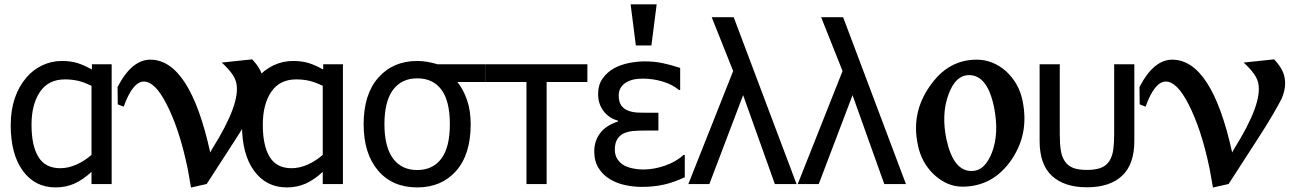

<svg xmlns="http://www.w3.org/2000/svg" viewBox="-20 -838 5870 874"><path d="M488.3 0H396.5V-55.7Q357.4 -19.5 318.6 -2.2Q279.8 15.1 232.9 15.1Q139.2 15.1 84 -60.3Q28.8 -135.7 28.8 -268.6Q28.8 -335.9 47.1 -390.1Q65.4 -444.3 99.6 -484.4Q129.4 -520 171.9 -540.3Q214.4 -560.5 260.7 -560.5Q301.8 -560.5 332.3 -551Q362.8 -541.5 396.5 -522.5H398.4V-545.4H488.3ZM396.5 -132.8V-447.3Q362.3 -463.9 335 -470.2Q307.6 -476.6 275.9 -476.6Q200.2 -476.6 161.9 -419.7Q123.5 -362.8 123.5 -270.5Q123.5 -174.3 155 -123.3Q186.5 -72.3 254.4 -72.3Q290.5 -72.3 327.4 -88.6Q364.3 -105 396.5 -132.8Z M849.6 15.6 834.5 -69.8V-69.3Q814.9 -164.1 790.3 -237.8Q765.6 -311.5 737.3 -365.7Q710.9 -417 685.3 -441.9Q659.7 -466.8 635.3 -466.8Q584 -466.8 543 -352.5L516.1 -362.8L515.1 -441.9Q548.3 -505.4 585.4 -535.9Q622.6 -566.4 664.1 -566.4Q844.2 -566.4 937 -144L945.8 -160.2Q1011.7 -265.1 1038.8 -339.6Q1065.9 -414.1 1055.7 -460Q1047.9 -500 989.3 -553.2L1127.9 -567.9Q1149.4 -544.9 1160.6 -524.9Q1171.9 -504.9 1174.8 -488.8Q1185.5 -441.9 1161.6 -387.7Q1149.4 -363.3 1123 -317.9Q1096.7 -272.5 1054.7 -207.5L920.9 -0.5Z M1541 0H1449.2V-55.7Q1410.2 -19.5 1371.3 -2.2Q1332.5 15.1 1285.6 15.1Q1191.9 15.1 1136.7 -60.3Q1081.5 -135.7 1081.5 -268.6Q1081.5 -335.9 1099.9 -390.1Q1118.2 -444.3 1152.3 -484.4Q1182.1 -520 1224.6 -540.3Q1267.1 -560.5 1313.5 -560.5Q1354.5 -560.5 1385 -551Q1415.5 -541.5 1449.2 -522.5H1451.2V-545.4H1541ZM1449.2 -132.8V-447.3Q1415 -463.9 1387.7 -470.2Q1360.4 -476.6 1328.6 -476.6Q1252.9 -476.6 1214.6 -419.7Q1176.3 -362.8 1176.3 -270.5Q1176.3 -174.3 1207.8 -123.3Q1239.3 -72.3 1307.1 -72.3Q1343.3 -72.3 1380.1 -88.6Q1417 -105 1449.2 -132.8Z M2190.4 -464.8H2062Q2089.4 -430.7 2106 -382.6Q2122.6 -334.5 2122.6 -272.5Q2122.6 -134.8 2056.2 -59.8Q1989.7 15.1 1879.4 15.1Q1765.6 15.1 1700.4 -62.3Q1635.3 -139.6 1635.3 -272.5Q1635.3 -409.2 1702.4 -484.9Q1769.5 -560.5 1879.4 -560.5Q1902.8 -560.5 1927 -556.2Q1951.2 -551.8 1971.7 -545.4H2190.4ZM2027.8 -272.5Q2027.8 -378.4 1989.3 -429.9Q1950.7 -481.4 1879.4 -481.4Q1808.1 -481.4 1769 -429Q1730 -376.5 1730 -272.5Q1730 -169.9 1768.8 -116.9Q1807.6 -64 1879.4 -64Q1950.2 -64 1989 -116Q2027.8 -168 2027.8 -272.5Z M2653.8 -464.8H2468.3V0H2376.5V-464.8H2190.9V-545.4H2653.8Z M3097.2 -31.2Q3047.4 -7.8 3002 2.4Q2956.5 12.7 2900.4 12.7Q2864.3 12.7 2825.9 4.6Q2787.6 -3.4 2756.3 -22.5Q2724.6 -41.5 2704.8 -72.8Q2685.1 -104 2685.1 -149.4Q2685.1 -195.3 2711.2 -231Q2737.3 -266.6 2793.5 -285.2V-288.6Q2752 -299.8 2727.3 -332.5Q2702.6 -365.2 2702.6 -409.7Q2702.6 -452.1 2723.4 -481Q2744.1 -509.8 2774.9 -526.9Q2804.7 -543.5 2842.5 -551Q2880.4 -558.6 2914.6 -558.6Q2959.5 -558.6 2997.1 -550.5Q3034.7 -542.5 3076.2 -528.8V-428.7H3070.3Q3040.5 -453.6 2996.6 -466.8Q2952.6 -480 2907.7 -480Q2887.2 -480 2870.1 -477.3Q2853 -474.6 2834 -464.8Q2818.4 -457 2807.4 -441.4Q2796.4 -425.8 2796.4 -403.3Q2796.4 -373.5 2808.8 -356.9Q2821.3 -340.3 2842.8 -333Q2862.3 -326.2 2886.7 -325.4Q2911.1 -324.7 2933.6 -324.7H2977.1V-243.7H2912.6Q2885.3 -243.7 2862.5 -241.7Q2839.8 -239.7 2819.8 -231Q2801.3 -222.7 2790 -204.6Q2778.8 -186.5 2778.8 -157.7Q2778.8 -130.4 2791 -112.8Q2803.2 -95.2 2820.3 -85.4Q2837.4 -76.2 2860.4 -71.3Q2883.3 -66.4 2908.2 -66.4Q2956.1 -66.4 3007.1 -84Q3058.1 -101.6 3091.3 -132.8H3097.2ZM2969.2 -818.4 2945.3 -630.9H2874.5L2850.6 -818.4Z M3606 0H3507.3L3362.8 -404.8L3209 0H3113.3L3317.4 -514.6L3219.7 -759.8H3319.8Z M4104 0H4005.4L3860.8 -404.8L3707 0H3611.3L3815.4 -514.6L3717.8 -759.8H3817.9Z M4360.8 11.7Q4291.5 11.7 4231.9 -43Q4174.8 -97.2 4158.7 -175.8Q4126.5 -321.8 4210.9 -443.4Q4253.4 -505.9 4306.9 -536.1Q4360.4 -566.4 4425.8 -566.4Q4499.5 -566.4 4559.6 -513.7Q4617.7 -460 4634.3 -381.8Q4650.4 -304.7 4637.7 -237.3Q4625 -169.9 4583.5 -109.4Q4540.5 -47.9 4484.9 -18.1Q4429.2 11.7 4360.8 11.7ZM4401.9 -59.6Q4434.1 -59.6 4456.8 -81.1Q4479.5 -102.5 4495.6 -144Q4512.7 -189.5 4514.6 -240.5Q4516.6 -291.5 4504.9 -350.6Q4489.3 -424.8 4460.9 -460.4Q4432.6 -496.1 4391.1 -496.1Q4330.1 -496.1 4297.9 -408.7Q4280.8 -362.8 4278.6 -311.3Q4276.4 -259.8 4288.6 -202.6Q4319.8 -59.6 4401.9 -59.6Z M5143.6 -196.3Q5143.6 -89.8 5087.6 -37.6Q5031.7 14.6 4927.7 14.6Q4825.7 14.6 4769 -36.9Q4712.4 -88.4 4712.4 -196.3V-545.4H4804.2V-227.5Q4804.2 -184.1 4808.8 -154.1Q4813.5 -124 4827.1 -104Q4840.8 -83.5 4864.3 -74Q4887.7 -64.5 4928.2 -64.5Q4967.3 -64.5 4991.9 -74.2Q5016.6 -84 5029.8 -105Q5043.9 -127.4 5047.9 -158Q5051.8 -188.5 5051.8 -227.5V-545.4H5143.6Z M5501.5 15.6 5486.3 -69.8V-69.3Q5466.8 -164.1 5442.1 -237.8Q5417.5 -311.5 5389.2 -365.7Q5362.8 -417 5337.2 -441.9Q5311.5 -466.8 5287.1 -466.8Q5235.8 -466.8 5194.8 -352.5L5168 -362.8L5167 -441.9Q5200.2 -505.4 5237.3 -535.9Q5274.4 -566.4 5315.9 -566.4Q5496.1 -566.4 5588.9 -144L5597.7 -160.2Q5663.6 -265.1 5690.7 -339.6Q5717.8 -414.1 5707.5 -460Q5699.7 -500 5641.1 -553.2L5779.8 -567.9Q5801.3 -544.9 5812.5 -524.9Q5823.7 -504.9 5826.7 -488.8Q5837.4 -441.9 5813.5 -387.7Q5801.3 -363.3 5774.9 -317.9Q5748.5 -272.5 5706.5 -207.5L5572.8 -0.5Z"/></svg>

Font: IranNastaliq
Style: Regular
Weight: 400
Designer: Hossein Zahedi
Version: Version 1.5